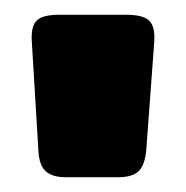

<svg xmlns="http://www.w3.org/2000/svg" viewBox="-20 -723 252 260"><path d="M32 -519 23 -668Q22 -688 30 -695.5Q38 -703 60 -703H151Q173 -703 181.5 -695.5Q190 -688 189 -668L178 -519Q176 -499 167.5 -491Q159 -483 140 -483H69Q51 -483 42 -491Q33 -499 32 -519Z"/></svg>

Font: Mitr SemiBold
Style: Regular
Weight: 600
Designer: Thanarat Vachiruckul
Foundry: Cadson Demak
Version: Version 1.002